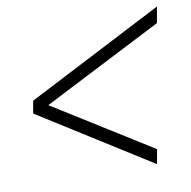

<svg xmlns="http://www.w3.org/2000/svg" viewBox="-69 -655 713 716"><g transform="rotate(-10 287.5 -296.5)"><path d="M47 -273 55 -320 571 -586 560 -525 108 -294 479 -62 469 -7Z"/></g></svg>

Font: Bai Jamjuree Light
Style: Italic
Weight: 300
Italic angle: -10°
Version: Version 1.000; ttfautohint (v1.6)